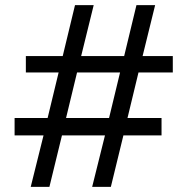

<svg xmlns="http://www.w3.org/2000/svg" viewBox="-20 -730 732 750"><path d="M655 -447H521L478 -269H611V-201H462L413 0H340L390 -201H222L173 0H100L150 -201H37V-269H166L209 -447H81V-511H225L273 -710H346L297 -511H465L513 -710H586L537 -511H655ZM406 -269 449 -447H281L238 -269Z"/></svg>

Font: PTCRaleway Medium
Style: Regular
Weight: 500
Designer: Matt McInerney, Pablo Impallari, Rodrigo Fuenzalida
Foundry: Matt McInerney, Pablo Impallari, Rodrigo Fuenzalida
Version: Version 3.000g; ttfautohint (v1.5) -l 8 -r 28 -G 28 -x 14 -D